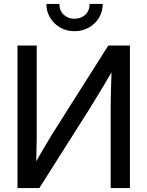

<svg xmlns="http://www.w3.org/2000/svg" viewBox="-20 -960 752 980"><path d="M643.1 0H544.9V-407.7Q544.9 -426.8 545.4 -459.2Q545.9 -491.7 547.4 -536.9Q548.8 -582 550.8 -638.2L564 -615.7Q535.6 -567.4 511.2 -526.4Q486.8 -485.4 468 -455.1Q449.2 -424.8 438.5 -406.7L180.7 0H69.3V-727.5H167.5V-275.9Q167.5 -259.8 167 -227.1Q166.5 -194.3 165.5 -158.2Q164.6 -122.1 163.1 -95.2L153.3 -116.2Q169.4 -145 186.5 -174.6Q203.6 -204.1 219 -229.7Q234.4 -255.4 243.7 -271L532.7 -727.5H643.1ZM360.4 -800.8Q319.8 -800.8 287.4 -819.3Q254.9 -837.9 235.8 -869.6Q216.8 -901.4 216.8 -939.9H283.2Q283.2 -906.2 304.9 -885.3Q326.7 -864.3 360.4 -864.3Q394 -864.3 415.8 -885.3Q437.5 -906.2 437.5 -939.9H504.4Q504.4 -900.9 485.4 -869.4Q466.3 -837.9 433.6 -819.3Q400.9 -800.8 360.4 -800.8Z"/></svg>

Font: Inter Cardless Display
Style: Regular
Weight: 400
Designer: Rasmus Andersson
Foundry: rsms
Version: Version 4.001;git-9221beed3